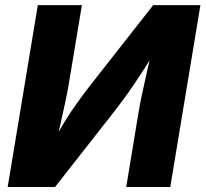

<svg xmlns="http://www.w3.org/2000/svg" viewBox="-20 -748 822 768"><path d="M661.1 0H484.9L534.7 -301.8Q539.1 -328.1 547.6 -368.9Q556.2 -409.7 567.4 -459Q578.6 -508.3 590.8 -561L611.8 -559.1Q575.7 -501.5 547.4 -457.8Q519 -414.1 492.9 -377.2Q466.8 -340.3 436.5 -301.3L200.2 0H10.7L131.3 -727.5H307.6L255.9 -417Q251 -385.7 241.2 -339.8Q231.4 -293.9 220.5 -245.6Q209.5 -197.3 200.2 -157.7L184.1 -164.6Q211.4 -216.8 236.8 -258.3Q262.2 -299.8 286.9 -334Q311.5 -368.2 335 -398.9L592.8 -727.5H781.7Z"/></svg>

Font: Inter 16pt ExtraBold
Style: Italic
Weight: 800
Italic angle: -9.3988°
Version: Version 4.001;git-66647c0bb